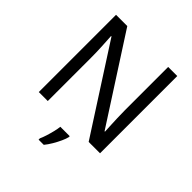

<svg xmlns="http://www.w3.org/2000/svg" viewBox="-248 -874 1255 1255"><g transform="rotate(45 380.0 -246.5)"><path d="M663 0H558L176 -593H172Q174 -558 177 -506Q180 -454 180 -399V0H97V-714H201L582 -123H586Q585 -139 583.5 -171Q582 -203 580.5 -241Q579 -279 579 -311V-714H663ZM444 70Q440 88 427.5 115.5Q415 143 398.5 171Q382 199 364 221H316V209Q324 192 332.5 165.5Q341 139 348 110.5Q355 82 357 61H444Z"/></g></svg>

Font: Noto Sans Inscriptional Pahlavi
Style: Regular
Weight: 400
Designer: Monotype Design Team
Foundry: Monotype Imaging Inc.
Version: Version 2.003; ttfautohint (v1.8.4.7-5d5b)